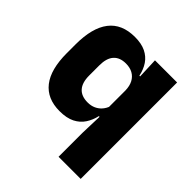

<svg xmlns="http://www.w3.org/2000/svg" viewBox="-184 -633 934 934"><g transform="rotate(45 283.0 -165.5)"><path d="M209.3 11.7Q123.5 11.7 79.1 -44.9Q34.8 -101.4 34.8 -213.2V-273.3Q34.8 -386.8 79.4 -444.9Q124 -503.1 214 -503.1Q258.7 -503.1 288.7 -488.5Q318.7 -473.9 336.6 -447.5Q354.5 -421.1 362 -385H403.6L364.9 -286.2Q364.1 -316.7 353 -337.7Q341.8 -358.7 321.9 -369.7Q302 -380.8 274.1 -380.8Q232.3 -380.8 210.5 -356.2Q188.7 -331.7 188.7 -282.7V-212.8Q188.7 -164.1 210.8 -139.4Q232.8 -114.7 276.1 -114.7Q299.5 -114.7 317.8 -123.2Q336.1 -131.7 348.7 -146.5Q361.3 -161.4 367.5 -180.3L404.3 -106.4H361.7Q354.4 -73.5 336.9 -46.6Q319.5 -19.7 288.5 -4Q257.6 11.7 209.3 11.7ZM362.9 172V5.2L367.2 -127L364.9 -149.8V-348.6L367.5 -373.1L362.8 -491.4H515.1V172Z"/></g></svg>

Font: Anek Odia Medium
Style: Regular
Weight: 500
Designer: Yesha Goshar & Mahesh Sahu (Odia), Yesha Goshar (Latin)
Foundry: Ek Type
Version: Version 1.003